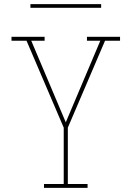

<svg xmlns="http://www.w3.org/2000/svg" viewBox="-20 -914 640 934"><path d="M194 0V-19H290V-293L109 -716H36V-735H197V-716H132L300 -319L468 -716H403V-735H564V-716H491L310 -293V-19H406V0ZM472 -876H128V-894H472Z"/></svg>

Font: Iosevka Etoile Thin
Style: Regular
Weight: 100
Designer: Belleve Invis
Foundry: Belleve Invis
Version: Version 22.1.2; ttfautohint (v1.8.4)